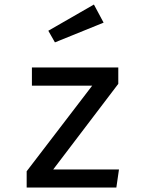

<svg xmlns="http://www.w3.org/2000/svg" viewBox="-20 -844 655 864"><path d="M512.3 -466.7 219.5 -81.5H515.4L503.6 0H100V-73.3L394.9 -458.5H123.6V-540.5H512.3ZM197.4 -705.6 402.6 -823.6 446.2 -742.1 227.2 -653.3Z"/></svg>

Font: Fira Code Fixed Retina
Style: Regular
Weight: 450
Monospace: yes
Designer: Carrois Corporate, Edenspiekermann AG, Nikita Prokopov
Foundry: Carrois Corporate, Edenspiekermann AG, Nikita Prokopov
Version: Version 5.002